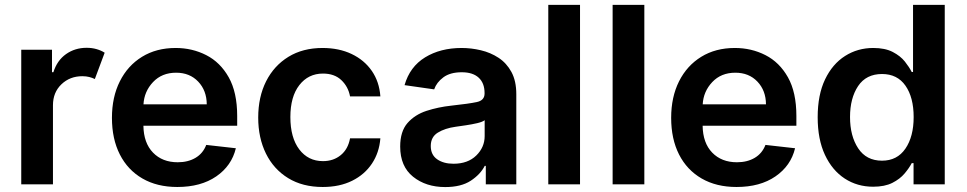

<svg xmlns="http://www.w3.org/2000/svg" viewBox="-20 -747 3920 778"><path d="M66.1 0V-545.5H190.7V-454.5H196.4Q211.3 -502.1 247.5 -527.7Q283.7 -553.3 331 -553.3Q353 -553.3 371.4 -547.9Q389.9 -542.6 404.1 -533.4L364.3 -426.8Q354 -431.8 341.6 -435Q329.2 -438.2 313.6 -438.2Q263.1 -438.2 228.9 -405.4Q194.6 -372.5 194.6 -320.7V0Z M698.5 10.7Q616.5 10.7 557 -23.8Q497.5 -58.2 465.6 -121.1Q433.6 -183.9 433.6 -269.5Q433.6 -353.7 465.6 -417.4Q497.5 -481.2 555.6 -516.9Q613.6 -552.6 691.8 -552.6Q758.9 -552.6 815.7 -523.6Q872.5 -494.7 906.8 -433.8Q941.1 -372.9 941.1 -277V-237.6H561.1Q562.1 -167.6 600 -128.6Q637.8 -89.5 700.3 -89.5Q741.8 -89.5 772.2 -107.4Q802.6 -125.4 815.7 -159.8L935.7 -146.3Q918.7 -75.3 856.4 -32.3Q794 10.7 698.5 10.7ZM561.4 -324.2H817.8Q817.5 -380 783.2 -416.2Q748.9 -452.4 693.5 -452.4Q636 -452.4 600.1 -414.4Q564.3 -376.4 561.4 -324.2Z M1287.6 10.7Q1206.3 10.7 1147.7 -25.2Q1089.1 -61.1 1057.7 -124.6Q1026.3 -188.2 1026.3 -270.6Q1026.3 -354 1058.2 -417.4Q1090.2 -480.8 1148.6 -516.7Q1207 -552.6 1286.9 -552.6Q1353.7 -552.6 1404.8 -528.2Q1456 -503.9 1486.5 -459.9Q1517 -415.8 1521.3 -356.5H1398.4Q1391 -396 1363.1 -422.4Q1335.2 -448.9 1288.7 -448.9Q1229.4 -448.9 1193 -402.2Q1156.6 -355.5 1156.6 -272.7Q1156.6 -189.3 1192.6 -141.7Q1228.7 -94.1 1288.7 -94.1Q1331 -94.1 1360.6 -118.3Q1390.3 -142.4 1398.4 -186.4H1521.3Q1516.7 -128.6 1487.2 -84.2Q1457.7 -39.8 1407 -14.6Q1356.2 10.7 1287.6 10.7Z M1784.1 11Q1706 11 1653.8 -30.9Q1601.6 -72.8 1601.6 -153.1Q1601.6 -214.5 1631.2 -248.4Q1660.9 -282.3 1708.3 -297.8Q1755.7 -313.2 1808.6 -318.9Q1880.7 -326.7 1912.1 -333.5Q1943.5 -340.2 1943.5 -367.9V-370Q1943.5 -410.2 1919.7 -432.2Q1896 -454.2 1851.2 -454.2Q1804 -454.2 1776.5 -433.6Q1748.9 -413 1739.3 -384.9L1619.3 -402Q1640.6 -476.6 1702.6 -514.6Q1764.6 -552.6 1850.5 -552.6Q1889.6 -552.6 1928.6 -543.3Q1967.7 -534.1 2000.2 -512.8Q2032.7 -491.5 2052.4 -455.3Q2072.1 -419 2072.1 -365.1V0H1948.5V-74.9H1944.2Q1926.8 -40.5 1887.6 -14.7Q1848.4 11 1784.1 11ZM1817.5 -83.5Q1875.7 -83.5 1909.8 -116.8Q1943.9 -150.2 1943.9 -195.7V-259.9Q1935.7 -253.2 1913.9 -248Q1892 -242.9 1867.5 -239.3Q1843 -235.8 1826 -233.3Q1783 -227.3 1754.3 -209.7Q1725.5 -192.1 1725.5 -155.2Q1725.5 -119.7 1751.4 -101.6Q1777.3 -83.5 1817.5 -83.5Z M2330.3 -727.3V0H2201.7V-727.3Z M2590.9 -727.3V0H2462.4V-727.3Z M2964.5 10.7Q2882.5 10.7 2823 -23.8Q2763.5 -58.2 2731.5 -121.1Q2699.6 -183.9 2699.6 -269.5Q2699.6 -353.7 2731.5 -417.4Q2763.5 -481.2 2821.6 -516.9Q2879.6 -552.6 2957.7 -552.6Q3024.9 -552.6 3081.7 -523.6Q3138.5 -494.7 3172.8 -433.8Q3207 -372.9 3207 -277V-237.6H2827.1Q2828.1 -167.6 2865.9 -128.6Q2903.8 -89.5 2966.3 -89.5Q3007.8 -89.5 3038.2 -107.4Q3068.5 -125.4 3081.7 -159.8L3201.7 -146.3Q3184.7 -75.3 3122.3 -32.3Q3060 10.7 2964.5 10.7ZM2827.4 -324.2H3083.8Q3083.5 -380 3049.2 -416.2Q3014.9 -452.4 2959.5 -452.4Q2902 -452.4 2866.1 -414.4Q2830.3 -376.4 2827.4 -324.2Z M3808.2 0V-727.3H3679.7V-455.3H3674.4Q3664.4 -475.1 3646.5 -497.7Q3628.6 -520.2 3597.5 -536.4Q3566.4 -552.6 3518.5 -552.6Q3455.3 -552.6 3404.3 -520.2Q3353.3 -487.9 3323.3 -425.4Q3293.3 -362.9 3293.3 -272Q3293.3 -182.2 3322.8 -119.3Q3352.3 -56.5 3403.1 -23.4Q3453.8 9.6 3518.1 9.6Q3565 9.6 3595.9 -6Q3626.8 -21.7 3645.4 -43.9Q3664.1 -66.1 3674.4 -85.9H3681.8V0ZM3682.2 -272.7Q3682.2 -193.5 3648.8 -144.7Q3615.4 -95.9 3554 -95.9Q3490.4 -95.9 3457.4 -146Q3424.4 -196 3424.4 -272.7Q3424.4 -349.1 3457 -398.1Q3489.7 -447.1 3554 -447.1Q3616.1 -447.1 3649.1 -399.7Q3682.2 -352.3 3682.2 -272.7Z"/></svg>

Font: Inter UI Semi Bold
Style: Regular
Weight: 600
Designer: Rasmus Andersson
Foundry: rsms
Version: 3.2;8d6f07862